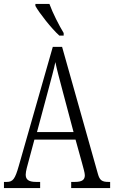

<svg xmlns="http://www.w3.org/2000/svg" viewBox="-20 -951 577 971"><path d="M280 -771H302V-784C279 -822 246 -886 230 -931H159V-921C178 -886 240 -807 280 -771ZM0 0H183V-31H162C122 -31 110 -45 110 -68C110 -84 119 -116 125 -137L154 -245H362L395 -126C401 -103 409 -77 409 -65C409 -43 397 -31 359 -31H340V0H537V-31H529C496 -31 484 -39 475 -72L294 -714H247L75 -112C56 -45 45 -31 14 -31H0ZM167 -283 225 -499C239 -552 253 -602 260 -637C267 -602 280 -554 298 -486L352 -283Z"/></svg>

Font: Noto Serif Devanagari ExtraCondensed Light
Style: Regular
Weight: 300
Width: 2
Designer: Universal Thirst, Indian Type Foundry and the Monotype Design Team
Foundry: Monotype Imaging Inc.
Version: Version 2.004